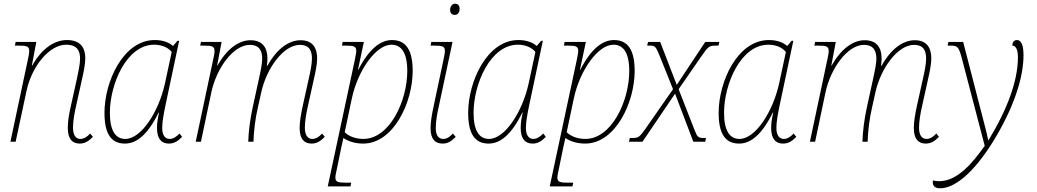

<svg xmlns="http://www.w3.org/2000/svg" viewBox="-20 -761 5571 1031"><path d="M408 10C437 10 457 -4 479 -26L464 -44C446 -24 429 -15 411 -15C388 -15 372 -35 372 -74C372 -109 379 -151 389 -194L420 -334C429 -373 438 -417 438 -448C438 -501 415 -546 340 -546C276 -546 207 -505 153 -409H151L175 -536H64L60 -516H81C122 -516 137 -513 137 -487C137 -477 134 -460 129 -438L36 0H64L122 -271C150 -406 246 -521 335 -521C399 -521 410 -482 410 -446C410 -417 401 -376 392 -334L361 -194C350 -147 344 -108 344 -74C344 -15 368 10 408 10Z M651 10C713 10 773 -37 832 -157H834C827 -125 823 -100 823 -74C823 -15 847 10 887 10C916 10 936 -4 958 -26L944 -44C925 -24 908 -15 891 -15C867 -15 851 -34 851 -74C851 -107 859 -149 868 -193L942 -542H933L909 -514C888 -533 855 -546 811 -546C642 -546 541 -323 541 -155C541 -45 575 10 651 10ZM653 -15C603 -15 570 -55 570 -155C570 -310 660 -521 808 -521C842 -521 879 -510 902 -482L866 -314C833 -162 739 -15 653 -15Z M1653 10C1682 10 1702 -4 1724 -26L1710 -44C1691 -24 1675 -15 1657 -15C1633 -15 1617 -35 1617 -74C1617 -109 1624 -151 1634 -194L1665 -334C1673 -369 1683 -416 1683 -447C1683 -500 1662 -545 1594 -545C1534 -545 1469 -503 1416 -408H1413C1415 -422 1416 -435 1416 -447C1416 -500 1394 -545 1325 -545C1265 -545 1200 -502 1148 -409H1146L1170 -536H1059L1055 -516H1076C1117 -516 1132 -513 1132 -487C1132 -476 1129 -460 1124 -438L1031 0H1059L1115 -266C1144 -399 1235 -520 1321 -520C1378 -520 1388 -481 1388 -445C1388 -420 1379 -376 1370 -336L1337 -185C1323 -120 1315 -59 1313 0H1341C1343 -59 1350 -120 1365 -185L1383 -266C1412 -396 1503 -520 1590 -520C1647 -520 1655 -481 1655 -445C1655 -415 1646 -373 1637 -334L1606 -194C1596 -147 1589 -108 1589 -74C1589 -15 1613 10 1653 10Z M1740 240H1862L1866 220H1839C1795 220 1781 216 1781 193C1781 183 1785 162 1790 141L1813 29C1817 12 1820 -1 1824 -20C1847 -4 1883 10 1930 10C2093 10 2196 -211 2196 -380C2196 -492 2160 -546 2085 -546C2023 -546 1961 -498 1904 -386H1902L1934 -536H1820L1816 -516H1837C1880 -516 1893 -512 1893 -488C1893 -477 1889 -460 1885 -438ZM1931 -15C1888 -15 1852 -30 1831 -51L1869 -231C1901 -383 1999 -521 2082 -521C2133 -521 2167 -481 2167 -380C2167 -220 2073 -15 1931 -15Z M2422 -681C2435 -681 2448 -690 2448 -714C2448 -732 2438 -741 2424 -741C2408 -741 2397 -727 2397 -707C2397 -690 2408 -681 2422 -681ZM2357 10C2386 10 2405 -4 2427 -26L2412 -44C2394 -24 2378 -15 2360 -15C2336 -15 2320 -33 2320 -73C2320 -107 2327 -150 2337 -193L2410 -536H2296L2292 -516H2313C2354 -516 2369 -513 2369 -487C2369 -476 2365 -459 2361 -438L2309 -193C2299 -146 2292 -106 2292 -73C2292 -14 2316 10 2357 10Z M2604 10C2666 10 2726 -37 2785 -157H2787C2780 -125 2776 -100 2776 -74C2776 -15 2800 10 2840 10C2869 10 2889 -4 2911 -26L2897 -44C2878 -24 2861 -15 2844 -15C2820 -15 2804 -34 2804 -74C2804 -107 2812 -149 2821 -193L2895 -542H2886L2862 -514C2841 -533 2808 -546 2764 -546C2595 -546 2494 -323 2494 -155C2494 -45 2528 10 2604 10ZM2606 -15C2556 -15 2523 -55 2523 -155C2523 -310 2613 -521 2761 -521C2795 -521 2832 -510 2855 -482L2819 -314C2786 -162 2692 -15 2606 -15Z M2932 240H3054L3058 220H3031C2987 220 2973 216 2973 193C2973 183 2977 162 2982 141L3005 29C3009 12 3012 -1 3016 -20C3039 -4 3075 10 3122 10C3285 10 3388 -211 3388 -380C3388 -492 3352 -546 3277 -546C3215 -546 3153 -498 3096 -386H3094L3126 -536H3012L3008 -516H3029C3072 -516 3085 -512 3085 -488C3085 -477 3081 -460 3077 -438ZM3123 -15C3080 -15 3044 -30 3023 -51L3061 -231C3093 -383 3191 -521 3274 -521C3325 -521 3359 -481 3359 -380C3359 -220 3265 -15 3123 -15Z M3357 0H3430L3605 -258L3703 0H3767L3771 -20H3759C3730 -20 3724 -25 3710 -62L3624 -282L3750 -464C3784 -513 3789 -516 3828 -516H3838L3843 -536H3767L3614 -305L3525 -536H3460L3455 -516H3470C3496 -516 3501 -514 3523 -459L3594 -282L3447 -71C3413 -23 3408 -20 3372 -20H3362Z M3949 10C4011 10 4071 -37 4130 -157H4132C4125 -125 4121 -100 4121 -74C4121 -15 4145 10 4185 10C4214 10 4234 -4 4256 -26L4242 -44C4223 -24 4206 -15 4189 -15C4165 -15 4149 -34 4149 -74C4149 -107 4157 -149 4166 -193L4240 -542H4231L4207 -514C4186 -533 4153 -546 4109 -546C3940 -546 3839 -323 3839 -155C3839 -45 3873 10 3949 10ZM3951 -15C3901 -15 3868 -55 3868 -155C3868 -310 3958 -521 4106 -521C4140 -521 4177 -510 4200 -482L4164 -314C4131 -162 4037 -15 3951 -15Z M4951 10C4980 10 5000 -4 5022 -26L5008 -44C4989 -24 4973 -15 4955 -15C4931 -15 4915 -35 4915 -74C4915 -109 4922 -151 4932 -194L4963 -334C4971 -369 4981 -416 4981 -447C4981 -500 4960 -545 4892 -545C4832 -545 4767 -503 4714 -408H4711C4713 -422 4714 -435 4714 -447C4714 -500 4692 -545 4623 -545C4563 -545 4498 -502 4446 -409H4444L4468 -536H4357L4353 -516H4374C4415 -516 4430 -513 4430 -487C4430 -476 4427 -460 4422 -438L4329 0H4357L4413 -266C4442 -399 4533 -520 4619 -520C4676 -520 4686 -481 4686 -445C4686 -420 4677 -376 4668 -336L4635 -185C4621 -120 4613 -59 4611 0H4639C4641 -59 4648 -120 4663 -185L4681 -266C4710 -396 4801 -520 4888 -520C4945 -520 4953 -481 4953 -445C4953 -415 4944 -373 4935 -334L4904 -194C4894 -147 4887 -108 4887 -74C4887 -15 4911 10 4951 10Z M5029 250C5119 250 5233 139 5336 -40C5431 -205 5476 -353 5476 -464C5476 -520 5463 -546 5441 -546C5426 -546 5416 -535 5416 -516C5428 -516 5446 -507 5446 -453C5446 -329 5391 -177 5287 -6C5281 -37 5273 -68 5265 -98L5152 -536H5073L5068 -516H5082C5119 -516 5127 -513 5143 -455L5268 23H5267C5203 113 5122 212 5023 212C5011 212 5000 210 4990 208C4989 212 4989 215 4989 218C4989 240 5003 250 5029 250Z"/></svg>

Font: Noto Serif SemiCondensed Thin
Style: Italic
Weight: 100
Width: 4
Italic angle: -12°
Designer: Monotype Design Team
Foundry: Monotype Imaging Inc.
Version: Version 2.013